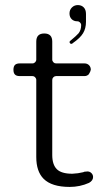

<svg xmlns="http://www.w3.org/2000/svg" viewBox="-20 -741 422 757"><path d="M186 -577Q186 -577 186 -506Q186 -500 191 -495Q195 -491 201 -491H313Q324 -491 331 -484Q338 -477 338 -466Q337 -459 330 -448Q323 -441 313 -441H201Q195 -441 190.5 -436.5Q186 -432 186 -426V-130Q186 -92 204 -74Q222 -56 265 -56Q288 -57 308 -62Q311 -63 313 -64Q320 -65 325 -65Q334 -65 340.5 -58.5Q347 -52 347 -43Q347 -29 331 -20Q295 -4 255 -4Q184 -4 152 -36Q123 -65 123 -122V-426Q123 -432 118 -437Q114 -441 108 -441H58Q45 -441 39 -447Q33 -453 33 -466Q33 -479 39 -485Q45 -491 58 -491H108Q114 -491 118.5 -495.5Q123 -500 123 -506V-577Q123 -609 154.5 -609Q186 -609 186 -577ZM300 -642Q300 -648 295.5 -652.5Q291 -657 285 -657Q271 -657 262.5 -665.5Q254 -674 254 -688Q254 -702 263.5 -711.5Q273 -721 287 -721Q301 -721 310 -712Q319 -703 319 -686V-655Q319 -629 307.5 -610Q296 -591 267 -571Q267 -571 265.5 -569.5Q264 -568 259 -568Q258 -569 256 -571Q254 -573 254 -576Q255 -579 263 -585Q280 -599 290 -610Q300 -623 300 -642Z"/></svg>

Font: Kurewa Gothic CJK TC Regular
Style: Regular
Weight: 400
Designer: Max Yao
Foundry: Max-Everyday
Version: Version 1.071; ttfautohint (v1.8.3)